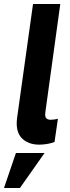

<svg xmlns="http://www.w3.org/2000/svg" viewBox="-48 -717 354 965"><path d="M149 10Q100 10 68 -16.5Q36 -43 36 -97Q36 -104 36.5 -111Q37 -118 38 -125L118 -697H255L182 -168Q181 -159 180 -152.5Q179 -146 179 -142Q179 -126 187 -120.5Q195 -115 207 -115Q216 -115 225.5 -116.5Q235 -118 243 -120L226 -3Q203 5 183 7.5Q163 10 149 10ZM-28 228 32 52H176L52 228Z"/></svg>

Font: Hanken Grotesk ExtraBold
Style: Italic
Weight: 800
Italic angle: -8°
Designer: Alfredo Marco Pradil
Foundry: Hanken Design Co.
Version: Version 3.013